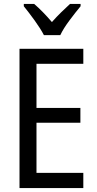

<svg xmlns="http://www.w3.org/2000/svg" viewBox="-20 -964 497 984"><path d="M339 -944Q315 -922 293 -900.5Q271 -879 246 -851Q224 -877 200 -901.5Q176 -926 155 -944H102V-932Q128 -900 158 -858.5Q188 -817 205 -784H289Q305 -818 336.5 -860Q368 -902 393 -932V-944ZM407 -78H167V-335H392V-411H167V-637H407V-714H80V0H407Z"/></svg>

Font: Noto Sans Display SemiCondensed
Style: Regular
Weight: 400
Width: 4
Designer: Monotype Design team
Foundry: Monotype Imaging Inc.
Version: 1.000